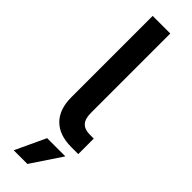

<svg xmlns="http://www.w3.org/2000/svg" viewBox="-305 -697 894 894"><g transform="rotate(45 142.5 -250.0)"><path d="M229 0Q150 0 107.5 -42.5Q65 -85 65 -165V-700H181V-177Q181 -138 198 -120Q215 -102 250 -102H275V0H229ZM120 50H240L140 200H50Z"/></g></svg>

Font: PT Root UI Web Bold
Style: Regular
Weight: 700
Designer: Vitaly Kuzmin
Foundry: ParaType Ltd.
Version: Version 1.000W